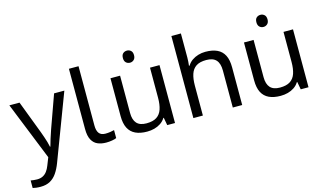

<svg xmlns="http://www.w3.org/2000/svg" viewBox="-108 -1118 2927 1717"><g transform="rotate(-15 1356.0 -260.0)"><path d="M1 -536H95L211 -231Q221 -204 229.5 -179Q238 -154 245 -130.5Q252 -107 256 -85H260Q266 -110 279 -150.5Q292 -191 306 -232L415 -536H510L279 74Q260 124 234.5 161.5Q209 199 172.5 219.5Q136 240 84 240Q60 240 42 237.5Q24 235 11 232V162Q22 164 37.5 166Q53 168 70 168Q101 168 123.5 156.5Q146 145 162 123.5Q178 102 189 73L217 2Z M753 10Q709 10 674.5 -4.5Q640 -19 620 -55.5Q600 -92 600 -157V-714H689V-165Q689 -117 707.5 -93Q726 -69 766 -69Q788 -69 811.5 -72.5Q835 -76 848 -80V-6Q834 1 806.5 5.5Q779 10 753 10Z M1143 -737Q1163 -737 1178.5 -723.5Q1194 -710 1194 -681Q1194 -653 1178.5 -639Q1163 -625 1143 -625Q1121 -625 1106 -639Q1091 -653 1091 -681Q1091 -710 1106 -723.5Q1121 -737 1143 -737ZM1391 -536V0H1319L1306 -71H1302Q1285 -43 1258 -25Q1231 -7 1199 1.5Q1167 10 1132 10Q1068 10 1024.5 -10.5Q981 -31 959 -74Q937 -117 937 -185V-536H1026V-191Q1026 -127 1055 -95Q1084 -63 1145 -63Q1205 -63 1239.5 -85.5Q1274 -108 1288.5 -151.5Q1303 -195 1303 -257V-536Z M1649 -537Q1649 -518 1647.5 -498Q1646 -478 1644 -462H1650Q1667 -490 1693 -508Q1719 -526 1751 -535.5Q1783 -545 1817 -545Q1882 -545 1925.5 -524.5Q1969 -504 1991 -461Q2013 -418 2013 -349V0H1926V-343Q1926 -408 1897 -440Q1868 -472 1806 -472Q1746 -472 1712 -449.5Q1678 -427 1663.5 -383.5Q1649 -340 1649 -277V0H1561V-760H1649Z M2379 -737Q2399 -737 2414.5 -723.5Q2430 -710 2430 -681Q2430 -653 2414.5 -639Q2399 -625 2379 -625Q2357 -625 2342 -639Q2327 -653 2327 -681Q2327 -710 2342 -723.5Q2357 -737 2379 -737ZM2627 -536V0H2555L2542 -71H2538Q2521 -43 2494 -25Q2467 -7 2435 1.5Q2403 10 2368 10Q2304 10 2260.5 -10.5Q2217 -31 2195 -74Q2173 -117 2173 -185V-536H2262V-191Q2262 -127 2291 -95Q2320 -63 2381 -63Q2441 -63 2475.5 -85.5Q2510 -108 2524.5 -151.5Q2539 -195 2539 -257V-536Z"/></g></svg>

Font: hexubangla05
Style: Book
Weight: 400
Designer: Jelle Bosma - Monotype Design Team
Foundry: Monotype Imaging Inc.
Version: Version 2.003